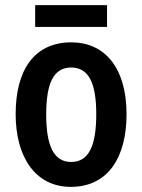

<svg xmlns="http://www.w3.org/2000/svg" viewBox="-20 -718 554 748"><path d="M397 -698H117V-613H397ZM473 -273C473 -454 388 -553 258 -553C113 -553 41 -445 41 -273C41 -106 118 10 256 10C403 10 473 -108 473 -273ZM160 -272C160 -394 189 -455 257 -455C326 -455 355 -394 355 -273C355 -150 326 -87 257 -87C189 -87 160 -151 160 -272Z"/></svg>

Font: Noto Sans Thai Cond SemBd
Style: Regular
Weight: 600
Width: 3
Designer: Monotype Design Team
Foundry: Monotype Imaging Inc.
Version: Version 2.002